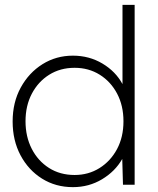

<svg xmlns="http://www.w3.org/2000/svg" viewBox="-20 -760 649 790"><path d="M280 10Q209 10 153 -25Q97 -60 64.5 -121Q32 -182 32 -260Q32 -339 65.5 -400Q99 -461 155 -496Q211 -531 280 -531Q347 -531 401.5 -498.5Q456 -466 484 -414V-740H534V0H486L483 -106Q454 -55 400 -22.5Q346 10 280 10ZM287 -40Q344 -40 389.5 -68.5Q435 -97 461.5 -146.5Q488 -196 488 -261Q488 -325 462 -374.5Q436 -424 390.5 -452.5Q345 -481 287 -481Q228 -481 182.5 -452.5Q137 -424 111 -374.5Q85 -325 85 -261Q85 -198 110.5 -148Q136 -98 181.5 -69Q227 -40 287 -40Z"/></svg>

Font: Lexend Deca ExtraLight
Style: Regular
Weight: 200
Designer: Bonnie Shaver-Troup, Thomas Jockin
Foundry: Lexend
Version: Version 1.008; ttfautohint (v1.8.4.7-5d5b)